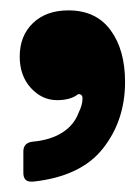

<svg xmlns="http://www.w3.org/2000/svg" viewBox="-20 -182 270 370"><path d="M40 168Q25 168 25 151V110Q25 93 43 91Q77 88 100 73.5Q123 59 132 34Q139 20 139 8V7Q139 2 135 0Q131 -2 127 2Q113 11 90 11Q61 11 39.5 -12.5Q18 -36 18 -73Q18 -113 43.5 -137.5Q69 -162 112 -162Q165 -162 193 -124Q221 -86 221 -24Q221 50 178.5 104Q136 158 44 168Z"/></svg>

Font: Open Sauce Two ExtraBold
Style: Regular
Weight: 800
Designer: Alfredo Marco Pradil
Foundry: Creative Sauce Fz LLC
Version: Version 1.477